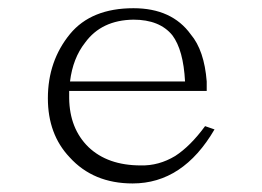

<svg xmlns="http://www.w3.org/2000/svg" viewBox="-20 -503 626 458"><path d="M146 -127.9Q94.2 -182.6 94.2 -268.6Q94.2 -357.4 147 -421.9Q197.8 -483.4 298.3 -483.4Q390.1 -483.4 435.1 -420.9Q467.3 -382.8 473.1 -308.6V-286.1H145V-268.6Q146 -196.3 190.9 -152.3Q236.8 -108.4 315.9 -108.4Q358.9 -107.4 397.9 -130.9Q434.1 -154.3 469.2 -202.1L491.7 -194.3Q416.5 -65.4 296.4 -65.4Q202.6 -65.4 146 -127.9ZM183.1 -401.4Q153.8 -364.3 147 -308.6H421.4Q417.5 -383.8 391.1 -418.9Q360.8 -456.1 298.3 -456.1Q222.2 -455.1 183.1 -401.4Z"/></svg>

Font: BabelStone Tangut Wenhai
Style: Regular
Weight: 400
Designer: Andrew West
Foundry: BabelStone
Version: Version 1.002 May 21, 2016